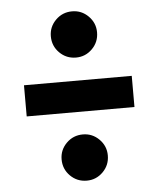

<svg xmlns="http://www.w3.org/2000/svg" viewBox="-50 -707 618 749"><g transform="rotate(-5 259.5 -332.5)"><path d="M350 -92Q350 -54 323.5 -27.5Q297 -1 260 -1Q222 -1 195.5 -27.5Q169 -54 169 -92Q169 -129 195.5 -155.5Q222 -182 260 -182Q297 -182 323.5 -155.5Q350 -129 350 -92ZM350 -574Q350 -536 323.5 -509.5Q297 -483 260 -483Q222 -483 195.5 -509.5Q169 -536 169 -574Q169 -611 195.5 -637.5Q222 -664 260 -664Q297 -664 323.5 -637.5Q350 -611 350 -574ZM48 -393H470V-271H48Z"/></g></svg>

Font: Fira Sans BGR
Style: Bold
Weight: 700
Designer: bBox Type GmbH & Carrois Corporate GbR & Edenspiekermann AG
Foundry: bBox Type GmbH & Carrois Corporate GbR & Edenspiekermann AG
Version: Version 4.301